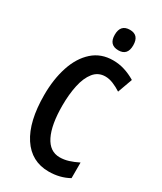

<svg xmlns="http://www.w3.org/2000/svg" viewBox="-230 -1098 925 1097"><g transform="rotate(30 233.0 -550.0)"><path d="M299 -716Q252 -716 223 -680Q194 -644 181 -583.5Q168 -523 168 -449Q168 -323 202 -254Q236 -185 302 -185Q331 -185 360 -194Q389 -203 421 -219V-116Q362 -83 288 -83Q174 -83 111 -179Q48 -275 48 -450Q48 -554 75.5 -637.5Q103 -721 157.5 -769.5Q212 -818 291 -818Q331 -818 367.5 -806.5Q404 -795 439 -774L404 -677Q378 -694 351 -705Q324 -716 299 -716ZM287 -1017Q347 -1017 347 -949Q347 -882 287 -882Q225 -882 225 -949Q225 -1017 287 -1017Z"/></g></svg>

Font: Noto Sans Kannada UI ExtraCondensed SemiBold
Style: Regular
Weight: 600
Width: 2
Designer: Jelle Bosma - Monotype Design Team
Foundry: Monotype Imaging Inc.
Version: Version 2.005; ttfautohint (v1.8.4.7-5d5b)